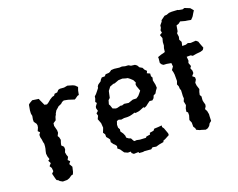

<svg xmlns="http://www.w3.org/2000/svg" viewBox="-114 -917 1408 1136"><g transform="rotate(-20 590.0 -348.5)"><path d="M105 13 89 4 83 -3 73 -8 69 -20 61 -52 73 -64 71 -85 62 -99 75 -114 66 -132 76 -139 70 -158 68 -176 71 -191 75 -206 77 -219 78 -235 75 -246 73 -263 69 -279V-294L78 -307L67 -318L76 -338L78 -351L76 -361L64 -378V-392L68 -414L65 -428V-434L66 -449L72 -483L80 -490L99 -501L127 -497L139 -495L141 -488L158 -451L173 -448L184 -455L201 -469L217 -479L230 -482L237 -492L254 -494L265 -506L276 -509L302 -507L324 -511L355 -502L367 -496L381 -482L374 -462L369 -436L360 -434L343 -422L337 -419L300 -431L274 -436L262 -431L252 -422L233 -414L228 -409L213 -396L203 -379L202 -374L195 -362L189 -342L171 -330L169 -314L177 -283V-268L168 -250L174 -241L178 -223L172 -205L169 -191L182 -178L183 -162L176 -145L179 -128L184 -114L175 -97L187 -85L176 -71L188 -50L181 -20L175 -6L165 -4L147 8L132 13Z M587 9 585 2 556 3 545 -6 543 -16H525L505 -25L494 -41L488 -50L475 -60L478 -75L470 -86L462 -93L451 -109L453 -125L447 -134L436 -147V-164L427 -177L438 -205L436 -234L425 -263L434 -282L430 -298L443 -309L438 -328L440 -337L453 -355L446 -364L453 -383L455 -396L466 -406L479 -422L490 -436L492 -446L499 -455L518 -468L522 -476L532 -487H551L560 -497L580 -498L588 -501L599 -509L618 -510L650 -506L666 -507L685 -502L703 -501L708 -499L718 -493L742 -490L753 -482L762 -467L778 -458L785 -444L797 -432L791 -419L809 -411L808 -394L814 -384L810 -367L816 -338L817 -318L806 -303L798 -289L784 -282L778 -267L767 -257L750 -259L736 -249L722 -238L709 -232L703 -237L679 -227L670 -224L648 -221L643 -225L627 -220L610 -216L597 -215L574 -216L555 -213L541 -218L528 -214L521 -193V-175L528 -162L526 -149L538 -132L545 -116L546 -103L558 -94L571 -89L580 -72L585 -67L599 -68L618 -64L656 -62L660 -68L685 -72L687 -82L712 -86L720 -96L745 -97L768 -99L767 -89L775 -78L788 -42V-31L760 -16L747 -11L744 -3L716 2L695 8L673 4L661 13L654 12L616 9L613 11ZM547 -286H556L580 -292L588 -290L603 -295L630 -291L645 -296L660 -301L682 -300L697 -310L705 -319L719 -336L707 -369L706 -381L711 -390L702 -408L687 -422L675 -431L664 -433L644 -439L619 -438L592 -428H583L560 -419L552 -408L544 -398L540 -380L535 -357L524 -347L517 -323L522 -314L529 -293Z M1019 10 1005 14 979 6 970 4 951 -5 949 -16 941 -28V-54L933 -73L941 -100V-118L933 -125L936 -144L944 -163L939 -188L946 -204L945 -220L946 -235L947 -256L943 -265L942 -282L936 -296L943 -315V-331V-356L941 -371L937 -386L950 -404L948 -426L920 -431L901 -432L892 -438L884 -450L887 -480L886 -486L909 -494L922 -497L934 -501L937 -524L942 -539L943 -560L949 -583L941 -605L957 -614L954 -630L961 -643L963 -658L978 -676L980 -684L1006 -703L1020 -704L1036 -710L1053 -711L1090 -709L1096 -706L1119 -702L1132 -706L1164 -693L1170 -686L1180 -674L1171 -660L1161 -643L1155 -636L1145 -626L1124 -630L1110 -632L1081 -640L1068 -630L1053 -625L1047 -590L1040 -580L1043 -557L1039 -540L1048 -523L1043 -499H1066L1080 -504L1096 -499L1129 -501L1141 -491L1146 -476L1157 -447L1149 -435L1134 -430L1105 -427L1082 -423L1071 -430H1046L1048 -405L1043 -392L1051 -370L1043 -359L1050 -341V-326L1037 -311L1051 -299V-285L1041 -268L1043 -250L1051 -225L1045 -209L1041 -191L1048 -180L1046 -156L1048 -145L1053 -127L1051 -116L1042 -102L1050 -87L1054 -66L1053 -53L1052 -24L1039 -14L1031 0Z"/></g></svg>

Font: Winky Rough
Style: Regular
Weight: 400
Designer: Simon Atzbach
Foundry: typofactur
Version: Version 1.206